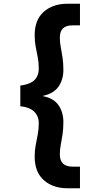

<svg xmlns="http://www.w3.org/2000/svg" viewBox="-20 -831 513 1030"><path d="M343 179Q264 179 215 135.5Q166 92 166 9Q166 -24 171.5 -52.5Q177 -81 182.5 -109.5Q188 -138 188 -171Q188 -194 178 -213Q168 -232 147 -244.5Q126 -257 89 -261V-372Q126 -377 147 -388.5Q168 -400 178 -419Q188 -438 188 -462Q188 -496 182.5 -524Q177 -552 171.5 -580Q166 -608 166 -642Q166 -725 215 -768Q264 -811 343 -811H409V-695H370Q335 -695 318 -679Q301 -663 301 -628Q301 -604 306 -578Q311 -552 315.5 -522.5Q320 -493 320 -456Q320 -404 294 -366.5Q268 -329 211 -317V-315Q268 -304 294 -266.5Q320 -229 320 -176Q320 -139 315.5 -109.5Q311 -80 306 -54.5Q301 -29 301 -4Q301 30 318 46.5Q335 63 370 63H409V179Z"/></svg>

Font: DM Sans 20pt ExtraBold
Style: Regular
Weight: 800
Version: Version 4.004;gftools[0.9.30]